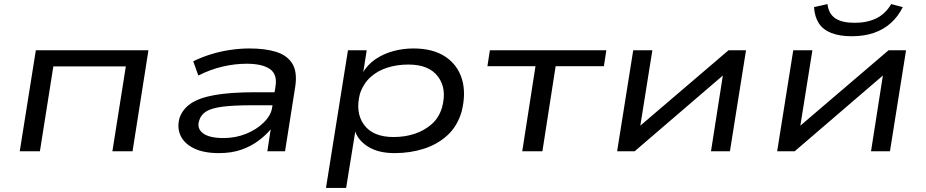

<svg xmlns="http://www.w3.org/2000/svg" viewBox="-20 -743 4546 943"><path d="M77 0 156 -496H709L631 0H532L598 -417H242L176 0Z M1055 9Q981 9 933.5 -14Q886 -37 867.5 -75.5Q849 -114 861 -161Q875 -205 915.5 -233.5Q956 -262 1033.5 -276Q1111 -290 1235 -290H1349L1339 -226H1216Q1127 -226 1073 -219Q1019 -212 992.5 -195.5Q966 -179 958 -150Q946 -112 977 -88.5Q1008 -65 1078 -65Q1137 -65 1189 -86Q1241 -107 1276.5 -142.5Q1312 -178 1317 -217L1333 -318Q1343 -378 1305.5 -404Q1268 -430 1191 -430Q1134 -430 1073.5 -416Q1013 -402 954 -372L929 -442Q972 -463 1018 -477Q1064 -491 1112 -498Q1160 -505 1205 -505Q1283 -505 1337 -488Q1391 -471 1416 -430Q1441 -389 1430 -317L1380 0H1293L1310 -111L1313 -112Q1288 -81 1251 -53Q1214 -25 1166 -8Q1118 9 1055 9Z M1581 180 1689 -496H1781L1763 -381H1759Q1783 -424 1823 -451.5Q1863 -479 1911.5 -492Q1960 -505 2010 -505Q2107 -505 2167.5 -464.5Q2228 -424 2249 -354Q2270 -284 2247 -194Q2226 -123 2177.5 -78.5Q2129 -34 2062 -12.5Q1995 9 1918 9Q1837 9 1786.5 -23.5Q1736 -56 1723 -103L1726 -104L1680 180ZM1913 -70Q1969 -70 2017 -86Q2065 -102 2100.5 -133.5Q2136 -165 2151 -215Q2176 -307 2131.5 -366.5Q2087 -426 1986 -426Q1931 -426 1883 -411Q1835 -396 1800 -364.5Q1765 -333 1748 -283Q1724 -190 1768 -130Q1812 -70 1913 -70Z M2545 0 2610 -418H2374L2386 -496H2958L2946 -418H2709L2644 0Z M3011 0 3090 -496H3184L3124 -120H3118L3558 -496H3644L3565 0H3472L3531 -377H3536L3097 0Z M3797 0 3876 -496H3970L3910 -120H3904L4344 -496H4430L4351 0H4258L4317 -377H4322L3883 0ZM4163 -565Q4104 -565 4063 -581Q4022 -597 4001.5 -629Q3981 -661 3978 -708L4044 -723Q4050 -675 4082.5 -653Q4115 -631 4178 -631Q4240 -631 4285 -653.5Q4330 -676 4357 -723L4414 -708Q4391 -662 4355.5 -630Q4320 -598 4272 -581.5Q4224 -565 4163 -565Z"/></svg>

Font: Nunito Sans 7pt Expanded
Style: Italic
Weight: 400
Width: 7
Italic angle: -9°
Designer: Vernon Adams
Foundry: Vernon Adams
Version: Version 3.101;gftools[0.9.27]